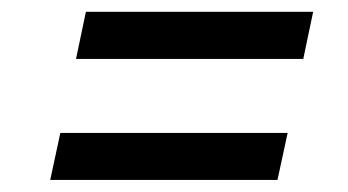

<svg xmlns="http://www.w3.org/2000/svg" viewBox="-20 -497 585 323"><path d="M490.2 -397.9H107.9L124.5 -477.1H506.8ZM446.8 -194.3H64.5L81.5 -273.4H463.9Z"/></svg>

Font: Ufes Sans
Style: Italic
Weight: 400
Designer: Ricardo Esteves & Filipe Motta
Foundry: ProDesignUfes - Ricardo Esteves, Filipe Motta
Version: Version 2.0